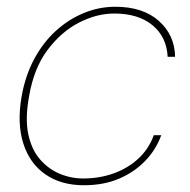

<svg xmlns="http://www.w3.org/2000/svg" viewBox="-20 -536 563 568"><path d="M228 12Q161 12 114.5 -20Q68 -52 49 -111.5Q30 -171 44 -251Q55 -313 81.5 -362Q108 -411 145.5 -445Q183 -479 228 -497.5Q273 -516 321 -516Q403 -516 450 -474Q497 -432 498 -368H476Q473 -427 431 -461.5Q389 -496 318 -496Q266 -496 213.5 -469Q161 -442 120.5 -388Q80 -334 66 -251Q54 -186 63.5 -140Q73 -94 98 -65Q123 -36 156.5 -22Q190 -8 226 -8Q274 -8 316 -23Q358 -38 389 -66.5Q420 -95 435 -136H457Q442 -94 410 -60.5Q378 -27 332.5 -7.5Q287 12 228 12Z"/></svg>

Font: DM Sans Thin
Style: Italic
Weight: 250
Italic angle: -10°
Designer: Colophon Foundry, Jonny Pinhorn
Foundry: Colophon Foundry
Version: Version 4.004;gftools[0.9.30]